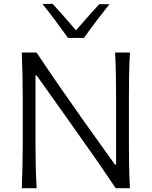

<svg xmlns="http://www.w3.org/2000/svg" viewBox="-20 -989 798 1009"><path d="M94.5 0Q97 -60 98.2 -115.2Q99.5 -170.5 99.5 -236.5V-475Q99.5 -541 98.2 -597Q97 -653 94.5 -713H172Q235.5 -618 296.5 -529.8Q357.5 -441.5 418.5 -355.5L584 -124H590V-475Q590 -541 589 -597Q588 -653 585 -713H663Q659.5 -653 658.5 -597Q657.5 -541 657.5 -475V-236.5Q657.5 -170.5 658.5 -115.2Q659.5 -60 663 0H588Q534.5 -80 474 -167Q413.5 -254 338.5 -359L173 -592H166.5V-236.5Q166.5 -170.5 167.8 -115.2Q169 -60 172.5 0ZM337.5 -789.5Q306 -834 272.5 -878.8Q239 -923.5 203.5 -968L256.5 -969Q288 -934.5 318.8 -899.5Q349.5 -864.5 379.5 -829.5Q438.5 -898.5 501.5 -967H555Q519.5 -922.5 486 -878.2Q452.5 -834 421 -789.5Z"/></svg>

Font: Commissioner Flair Light
Style: Regular
Weight: 300
Designer: Kostas Bartsokas
Foundry: Kostas Bartsokas
Version: Version 1.000; ttfautohint (v1.8.3)